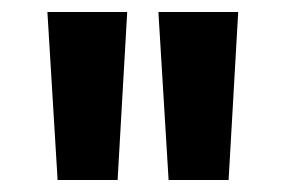

<svg xmlns="http://www.w3.org/2000/svg" viewBox="-20 -725 475 320"><path d="M76 -425 59 -705H192L176 -425ZM261 -425 244 -705H377L361 -425Z"/></svg>

Font: Red Hat Display
Style: Bold
Weight: 700
Designer: Pentagram, MCKL
Foundry: Pentagram, MCKL
Version: Version 1.023; ttfautohint (v1.8.3)